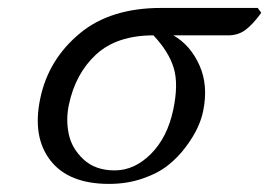

<svg xmlns="http://www.w3.org/2000/svg" viewBox="-20 -449 672 479"><path d="M548.8 -360.8H412.6Q455.6 -335.9 477.8 -285.6Q500 -235.4 486.8 -171.9Q482.9 -152.3 473.1 -130.9Q463.4 -109.4 444.3 -83.5Q425.3 -57.6 400.1 -37.4Q375 -17.1 336.2 -3.7Q297.4 9.8 252 9.8Q150.9 9.8 105.5 -49.1Q60.1 -107.9 80.6 -204.1Q101.1 -301.3 179.7 -366.2Q255.9 -429.2 382.3 -429.2H623L631.8 -417Q610.4 -387.7 592.3 -374.3Q574.2 -360.8 548.8 -360.8ZM266.1 -23.9Q315.4 -23.9 356.4 -64.9Q397.5 -106 412.1 -174.8Q425.8 -239.3 413.3 -279.8Q400.9 -320.3 362.8 -360.8Q272 -360.8 220.2 -313.5Q168.5 -266.1 151.9 -188Q144 -151.4 151.4 -115.2Q158.7 -79.1 188.2 -51.5Q217.8 -23.9 266.1 -23.9Z"/></svg>

Font: Linux Biolinum
Style: Italic
Weight: 400
Italic angle: -12°
Designer: Philipp H. Poll
Foundry: Philipp H. Poll
Version: Version 1.1.3 ; ttfautohint (v0.9)